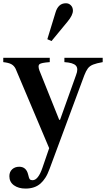

<svg xmlns="http://www.w3.org/2000/svg" viewBox="-26 -870 634 1148"><path d="M126.5 257.5Q84.5 257.5 57.2 237.8Q30 218 30 183.5Q30 157.5 46.8 142.2Q63.5 127 89 127Q131.5 127 142.5 174.5Q147 195.5 152 201.5Q157 207.5 168.5 207.5Q202.5 207.5 228 132.5L268 16L67.5 -458.5Q58.5 -477 42.2 -486Q26 -495 -6.5 -498.5V-524.5H271.5V-498.5Q220.5 -495 210 -486.2Q199.5 -477.5 209.5 -449L328 -153.5H333L428.5 -420.5Q444 -459.5 427.8 -477.5Q411.5 -495.5 359 -498.5V-524.5H588V-498.5Q551 -492 530.5 -483.8Q510 -475.5 499 -460.5Q488 -445.5 478 -419.5L270.5 139.5Q259 171.5 245.2 192.8Q231.5 214 216.5 227Q182.5 257.5 126.5 257.5ZM282 -624.5 257 -635.5 306 -795.5Q313.5 -821.5 328.8 -836Q344 -850.5 368.5 -850.5Q386 -850.5 398 -838Q410 -825.5 410 -806.5Q410 -779.5 378.5 -741.5Z"/></svg>

Font: Libre Caslon Text Medium
Style: Regular
Weight: 500
Designer: Pablo Impallari, Rodrigo Fuenzalida, Katja Schimmel
Foundry: Pablo Impallari, Rodrigo Fuenzalida
Version: Version 2.000